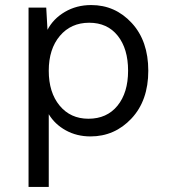

<svg xmlns="http://www.w3.org/2000/svg" viewBox="-20 -530 667 760"><path d="M341 -510Q436 -510 501.5 -439Q567 -368 567 -250Q567 -132 500.5 -61Q434 10 338 10Q284 10 240.5 -14Q197 -38 173 -78V210H93V-500H163L168 -412Q191 -456 237 -483Q283 -510 341 -510ZM330 -60Q403 -60 445 -111.5Q487 -163 487 -250Q487 -337 446 -388.5Q405 -440 333 -440Q261 -440 217 -388Q173 -336 173 -250Q173 -164 216 -112Q259 -60 330 -60Z"/></svg>

Font: Elaine Sans
Style: Regular
Weight: 400
Designer: Wei Huang
Foundry: Wei Huang
Version: Version 2.001;December 24, 2019;FontCreator 12.0.0.2547 64-b